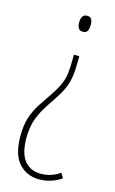

<svg xmlns="http://www.w3.org/2000/svg" viewBox="-114 -575 492 822"><g transform="rotate(15 131.5 -164.0)"><path d="M178 -353V-330Q178 -290 173.5 -261Q169 -232 157.5 -206.5Q146 -181 125 -150Q103 -118 86 -89.5Q69 -61 59.5 -29.5Q50 2 50 44Q50 111 76 143.5Q102 176 149 176Q172 176 193.5 169Q215 162 233 149L246 170Q229 183 203 192Q177 201 148 201Q93 201 58 162.5Q23 124 23 42Q23 -7 34.5 -41.5Q46 -76 64.5 -104Q83 -132 102 -160Q126 -195 137 -220.5Q148 -246 151 -272Q154 -298 154 -331V-353ZM191 -494Q191 -479 186 -468.5Q181 -458 165 -458Q152 -458 146 -467Q140 -476 140 -492Q140 -510 146.5 -519.5Q153 -529 166 -529Q181 -529 186 -519Q191 -509 191 -494Z"/></g></svg>

Font: Noto Sans Khmer ExtraCondensed Thin
Style: Regular
Weight: 250
Width: 2
Designer: Danh Hong and the Monotype Design Team
Foundry: Monotype Imaging Inc.
Version: Version 2.004